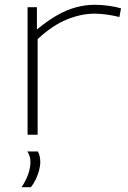

<svg xmlns="http://www.w3.org/2000/svg" viewBox="-20 -562 532 801"><path d="M134 -532V-439Q179 -476 218.5 -498.5Q258 -521 297 -531.5Q336 -542 375 -542Q407 -542 436.5 -537.5Q466 -533 485 -527L478 -491Q455 -497 427 -501Q399 -505 374 -505Q319 -505 259.5 -481Q200 -457 137 -399V0H95V-532ZM70 219Q88 192 97.5 165Q107 138 107 114Q107 100 103.5 89.5Q100 79 94 70H138Q143 79 145.5 90Q148 101 148 113Q148 131 143 149Q138 167 130 184.5Q122 202 109 219Z"/></svg>

Font: Georama Expanded ExtraLight
Style: Regular
Weight: 250
Width: 7
Designer: Jean-Baptiste Levee
Foundry: Production Type
Version: Version 1.001